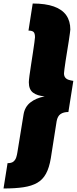

<svg xmlns="http://www.w3.org/2000/svg" viewBox="-43 -862 437 1092"><path d="M-23 210 0 66Q23 66 34 56.5Q45 47 49.5 32.5Q54 18 56 4L91 -211Q98 -254 129.5 -279Q161 -304 211 -314Q169 -317 145 -335Q121 -353 121 -394Q121 -404 124.5 -431Q128 -458 133.5 -492.5Q139 -527 144 -561Q149 -595 152.5 -619.5Q156 -644 156 -650Q156 -673 147.5 -680.5Q139 -688 119 -688L143 -842Q216 -842 263.5 -825Q311 -808 334 -775Q357 -742 357 -694Q357 -691 354.5 -672.5Q352 -654 348 -627.5Q344 -601 339 -571.5Q334 -542 330 -515Q326 -488 323.5 -469Q321 -450 321 -445Q321 -430 328 -421Q335 -412 347.5 -408Q360 -404 374 -402L346 -225Q318 -225 301 -213Q284 -201 279 -172L246 38Q237 92 218.5 126Q200 160 168.5 178Q137 196 90 203Q43 210 -23 210Z"/></svg>

Font: Exo Thin Black
Style: Italic
Weight: 900
Italic angle: -9°
Version: Version 2.000